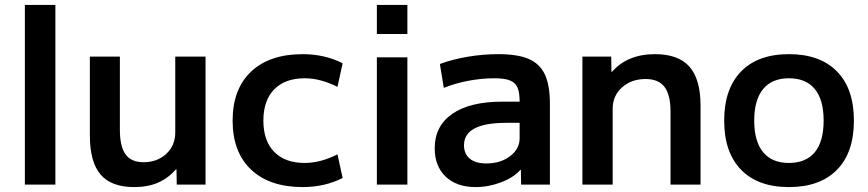

<svg xmlns="http://www.w3.org/2000/svg" viewBox="-20 -750 3526 780"><path d="M81 -730H205V0H81Z M345 -200V-520H467V-223Q467 -155 490 -123Q513 -91 563 -91Q619 -91 655.5 -125Q692 -159 692 -212V-520H815V0H698L697 -62H695Q663 -26 622 -8Q581 10 525 10Q432 10 388.5 -41Q345 -92 345 -200Z M925 -260Q925 -388 1000 -459Q1075 -530 1210 -530Q1299 -530 1372 -493L1351 -397Q1282 -432 1218 -432Q1138 -432 1094 -387Q1050 -342 1050 -260Q1050 -178 1094 -133Q1138 -88 1218 -88Q1282 -88 1351 -123L1372 -27Q1299 10 1210 10Q1075 10 1000 -61Q925 -132 925 -260Z M1511 -730H1635V-612H1511ZM1511 -517H1635V0H1511Z M1746 -148Q1746 -238 1817.5 -287.5Q1889 -337 2020 -337H2091Q2091 -375 2082 -395Q2073 -415 2051 -423.5Q2029 -432 1988 -432Q1937 -432 1883.5 -422Q1830 -412 1783 -393L1767 -490Q1818 -509 1880 -519.5Q1942 -530 2004 -530Q2083 -530 2128 -510.5Q2173 -491 2193.5 -447.5Q2214 -404 2214 -328V0H2097L2096 -60H2094Q2067 -29 2016 -9.5Q1965 10 1912 10Q1835 10 1790.5 -32.5Q1746 -75 1746 -148ZM1956 -86Q2013 -86 2052 -115.5Q2091 -145 2091 -188V-251H2037Q1865 -251 1865 -160Q1865 -125 1888.5 -105.5Q1912 -86 1956 -86Z M2346 -520H2463L2464 -458H2466Q2529 -530 2641 -530Q2736 -530 2781 -479Q2826 -428 2826 -320V0H2704V-297Q2704 -365 2679.5 -397Q2655 -429 2603 -429Q2545 -429 2507 -395Q2469 -361 2469 -308V0H2346Z M2922 -260Q2922 -389 2990.5 -459.5Q3059 -530 3185 -530Q3311 -530 3380 -460Q3449 -390 3449 -260Q3449 -130 3380 -60Q3311 10 3185 10Q3059 10 2990.5 -60.5Q2922 -131 2922 -260ZM3185 -88Q3254 -88 3290 -131.5Q3326 -175 3326 -260Q3326 -345 3290 -388.5Q3254 -432 3185 -432Q3116 -432 3080 -388Q3044 -344 3044 -260Q3044 -176 3080 -132Q3116 -88 3185 -88Z"/></svg>

Font: Enso SemiBold
Style: Regular
Weight: 600
Designer: Coji Morishita
Foundry: UNDERFOREST DESIGN
Version: Version 1.000